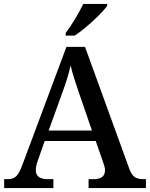

<svg xmlns="http://www.w3.org/2000/svg" viewBox="-20 -951 758 971"><path d="M312 -784V-771H358C414 -807 497 -886 522 -921V-931H401C380 -886 341 -822 312 -784ZM1 0H250V-45H222C181 -45 161 -60 161 -91C161 -104 165 -122 171 -138L206 -238H464L502 -129C507 -115 511 -103 511 -90C511 -59 491 -45 454 -45H428V0H718V-45H706C667 -45 648 -57 633 -100L410 -714H316L95 -122C72 -59 56 -45 18 -45H1ZM226 -291 293 -476C314 -534 327 -573 337 -620C348 -573 365 -524 384 -468L445 -291Z"/></svg>

Font: Noto Serif Myanmar Medium
Style: Regular
Weight: 500
Designer: Ben Mitchell and the Monotype Design Team
Foundry: Monotype Imaging Inc.
Version: Version 2.106